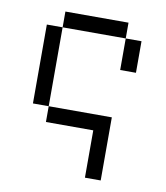

<svg xmlns="http://www.w3.org/2000/svg" viewBox="-74 -562 647 749"><g transform="rotate(10 250.0 -187.5)"><path d="M312.5 -62.5V125H375Q375 125 375 -125H125V-62.5ZM125 -125V-437.5H62.5V-125ZM375 -437.5Q375 -437.5 375 -312.5H437.5Q437.5 -312.5 437.5 -437.5ZM125 -437.5H375V-500H125Z"/></g></svg>

Font: UnifontExMono
Style: Regular
Weight: 500
Version: Version 15.0.06